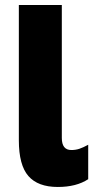

<svg xmlns="http://www.w3.org/2000/svg" viewBox="-20 -734 379 764"><path d="M55 -176V-714H226V-185Q226 -137 264 -137Q281 -137 296 -142Q311 -147 331 -158V-21Q284 10 210 10Q131 10 93 -33.5Q55 -77 55 -176Z"/></svg>

Font: Noto Sans UI CondBlack
Style: Regular
Weight: 900
Width: 3
Designer: Monotype Design Team
Foundry: Monotype Imaging Inc.
Version: Version 1.001